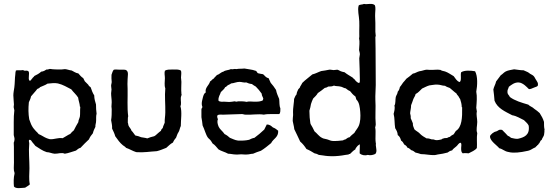

<svg xmlns="http://www.w3.org/2000/svg" viewBox="-20 -784 2814 978"><path d="M130 -72C140 -72 141 -63 146 -58C151 -52 156 -47 160 -41C179 -29 196 -16 218 -9C232 -9 244 -2 258 -1C275 0 293 -9 310 -1C331 -4 348 -12 367 -17C374 -22 380 -29 390 -31C404 -46 418 -60 433 -74C438 -86 445 -96 453 -105C456 -118 461 -128 466 -138C465 -146 468 -153 469 -161C471 -176 468 -191 472 -205C470 -219 469 -235 469 -252C465 -266 460 -280 460 -298C452 -310 447 -324 442 -339C440 -340 438 -343 438 -343L434 -345C431 -348 431 -352 428 -354C423 -360 417 -364 412 -370L404 -386C394 -392 387 -401 379 -410C365 -412 356 -420 345 -425C333 -426 323 -431 311 -432C305 -432 299 -430 292 -430C272 -430 253 -430 234 -433C228 -432 224 -429 217 -430C209 -425 202 -420 190 -419C180 -410 168 -403 155 -397C153 -392 147 -390 144 -384C139 -382 140 -372 130 -373C121 -385 133 -410 125 -421C122 -423 118 -425 111 -424C103 -422 102 -427 95 -427C84 -424 71 -428 61 -425C59 -419 58 -411 58 -405C55 -384 56 -362 53 -339C51 -325 48 -311 48 -298C48 -282 51 -264 51 -252C51 -247 49 -241 50 -236C50 -232 53 -227 53 -222C48 -184 51 -142 50 -96C51 -88 54 -84 54 -75C54 -68 52 -62 50 -57C52 -30 50 4 51 30C52 49 49 69 51 85C52 91 55 96 54 101C49 120 49 147 51 166C61 179 88 173 108 172C116 166 126 162 132 155C126 129 130 100 130 73C130 30 125 -13 129 -53C129 -61 124 -68 130 -72ZM378 -287C380 -270 386 -258 387 -241C388 -241 389 -240 389 -239C387 -222 389 -205 387 -191C385 -180 379 -172 379 -162C371 -149 363 -134 356 -120C349 -114 343 -109 338 -102C324 -96 313 -87 299 -80C276 -84 256 -73 234 -75C229 -76 224 -78 218 -80C205 -85 192 -95 177 -101C173 -107 168 -111 163 -116C156 -124 149 -131 143 -142C137 -152 134 -164 129 -176C124 -205 124 -232 127 -263C131 -273 136 -281 138 -293C148 -306 160 -317 170 -331C175 -333 181 -335 184 -340C196 -346 211 -350 222 -358C239 -359 257 -363 275 -359C301 -353 321 -340 343 -329C354 -314 368 -303 378 -287Z M560 -429C553 -423 552 -412 548 -403C547 -390 548 -379 549 -367C549 -360 546 -354 546 -347C546 -340 548 -334 548 -328C548 -321 546 -315 546 -309C546 -293 549 -279 549 -263C549 -257 548 -252 548 -246C547 -240 549 -234 549 -228C549 -208 549 -189 546 -172C548 -158 552 -146 551 -129C557 -116 563 -105 567 -90C579 -73 591 -56 606 -44C611 -40 618 -37 622 -31C640 -25 655 -15 674 -9C713 -6 742 -12 779 -14C796 -18 811 -25 827 -31C838 -40 847 -51 861 -58C865 -68 871 -76 877 -83C881 -93 884 -104 890 -112C895 -120 896 -133 901 -142C901 -175 908 -214 899 -243C905 -255 900 -269 901 -285C901 -293 905 -296 905 -304C905 -306 903 -306 904 -309C902 -327 904 -349 904 -367C904 -375 902 -382 902 -389C902 -402 906 -415 901 -425C891 -431 875 -430 860 -430C845 -430 829 -430 820 -424C816 -411 820 -399 820 -386C820 -368 816 -350 822 -334C818 -294 823 -252 822 -211C822 -193 818 -176 819 -159C816 -150 811 -143 809 -132C805 -128 801 -125 800 -118C794 -113 788 -109 783 -104C777 -99 772 -93 765 -90C753 -87 741 -84 730 -79C722 -82 709 -83 699 -85C690 -89 680 -92 669 -94C662 -102 658 -111 650 -118C647 -129 638 -135 634 -146C633 -150 633 -156 631 -159C632 -170 630 -184 633 -192C627 -236 631 -287 630 -331C629 -348 629 -365 630 -381C630 -396 636 -416 625 -425C617 -432 603 -428 590 -429C579 -429 569 -431 560 -429Z M1402 -203C1409 -208 1408 -221 1408 -233C1402 -245 1404 -265 1402 -280C1396 -295 1389 -309 1386 -326C1377 -340 1369 -351 1359 -362C1356 -370 1351 -378 1348 -386C1334 -388 1329 -399 1320 -406C1309 -408 1305 -408 1294 -411C1288 -414 1289 -423 1280 -424C1265 -430 1244 -431 1225 -435C1209 -433 1198 -435 1184 -432C1173 -435 1167 -429 1156 -432C1145 -426 1127 -427 1118 -419C1104 -416 1098 -405 1085 -402C1080 -395 1073 -391 1069 -384C1061 -381 1058 -373 1050 -369C1045 -349 1023 -338 1028 -313C1020 -309 1017 -300 1014 -290L1009 -269C1007 -258 1007 -249 1011 -239C1010 -233 1005 -232 1006 -224V-187C1009 -174 1010 -159 1012 -145C1022 -125 1028 -98 1039 -83C1042 -79 1044 -78 1047 -75C1054 -69 1058 -61 1063 -53C1075 -46 1083 -34 1093 -23C1107 -14 1126 -10 1142 -1C1155 -1 1168 3 1181 3C1190 4 1199 2 1209 2C1219 2 1228 4 1236 3C1249 3 1259 -1 1269 -1C1281 -7 1295 -11 1309 -16C1327 -27 1344 -41 1361 -55C1372 -78 1399 -84 1397 -118C1389 -125 1381 -131 1370 -135C1362 -142 1354 -150 1339 -150L1326 -124C1310 -109 1294 -95 1276 -82C1265 -80 1257 -76 1249 -72C1232 -68 1213 -67 1192 -68C1176 -70 1165 -77 1151 -82C1143 -89 1135 -96 1124 -101C1114 -116 1100 -125 1094 -138C1088 -152 1085 -166 1090 -176C1088 -183 1084 -190 1088 -197C1098 -203 1110 -199 1121 -200C1151 -202 1181 -201 1212 -203C1219 -203 1223 -200 1230 -200C1262 -198 1294 -205 1324 -200C1345 -205 1378 -202 1402 -203ZM1321 -282C1322 -278 1318 -279 1320 -274C1309 -266 1292 -266 1276 -266C1261 -266 1247 -269 1236 -265C1224 -268 1210 -268 1194 -268C1191 -268 1187 -266 1184 -266C1180 -266 1178 -268 1175 -268C1167 -267 1160 -265 1153 -265C1143 -264 1133 -266 1123 -266C1113 -266 1101 -264 1093 -271C1091 -292 1101 -300 1105 -315C1113 -324 1122 -329 1127 -340C1132 -341 1135 -345 1138 -348C1143 -352 1152 -354 1157 -359C1172 -360 1185 -367 1200 -367C1211 -367 1222 -362 1235 -364C1243 -360 1252 -357 1263 -356C1269 -351 1276 -347 1283 -343C1294 -332 1304 -320 1313 -307C1313 -296 1319 -291 1321 -282Z M1892 0C1898 -7 1898 -17 1897 -23L1894 -47C1894 -47 1896 -50 1895 -52C1895 -52 1894 -54 1894 -57C1890 -84 1896 -112 1891 -135C1893 -139 1893 -145 1894 -150C1890 -192 1895 -237 1892 -276C1891 -298 1894 -329 1894 -351C1893 -431 1894 -520 1892 -596C1892 -598 1894 -599 1894 -600C1894 -605 1893 -616 1892 -622V-667C1892 -683 1890 -699 1891 -715C1891 -730 1895 -744 1889 -758C1874 -770 1853 -760 1834 -764C1827 -760 1813 -762 1807 -756C1800 -732 1809 -704 1810 -676C1811 -661 1810 -646 1810 -630V-611C1810 -604 1811 -596 1809 -589C1813 -570 1810 -550 1809 -529C1810 -522 1813 -516 1813 -507L1810 -487C1812 -451 1812 -417 1813 -380C1813 -372 1814 -364 1809 -361C1801 -363 1796 -368 1791 -373C1788 -380 1780 -383 1776 -389C1762 -398 1747 -406 1735 -416C1728 -417 1722 -419 1716 -421C1709 -424 1706 -427 1698 -429C1693 -429 1687 -427 1679 -427C1672 -427 1665 -430 1657 -429C1644 -426 1630 -424 1616 -422C1601 -417 1588 -409 1571 -405C1554 -390 1536 -378 1520 -362C1517 -355 1513 -350 1509 -343C1508 -334 1499 -333 1497 -324C1494 -318 1491 -311 1490 -302C1484 -297 1482 -288 1478 -280C1478 -264 1474 -246 1473 -228C1472 -219 1473 -208 1473 -198C1472 -188 1471 -178 1471 -168C1473 -154 1478 -140 1479 -126C1490 -105 1499 -83 1509 -63C1522 -52 1532 -39 1541 -25C1556 -19 1569 -11 1582 -3C1590 -2 1597 1 1604 5C1619 6 1634 10 1651 11C1677 13 1701 11 1722 8C1734 6 1745 4 1755 3C1756 1 1759 0 1763 0C1772 -8 1779 -17 1790 -23C1791 -30 1796 -33 1799 -38C1802 -43 1813 -49 1813 -49C1813 -49 1812 -18 1812 -3C1821 6 1838 10 1853 5C1867 9 1882 5 1892 0ZM1796 -124C1792 -118 1788 -113 1785 -107C1777 -100 1768 -94 1761 -85C1754 -84 1749 -81 1744 -77C1741 -72 1731 -74 1728 -69C1711 -67 1693 -65 1673 -66C1662 -67 1653 -73 1643 -75C1637 -77 1631 -77 1626 -79C1625 -79 1621 -81 1620 -82C1605 -89 1595 -105 1582 -115L1572 -135C1569 -142 1563 -148 1561 -156C1558 -174 1556 -196 1556 -220C1560 -231 1562 -243 1564 -254C1567 -264 1571 -273 1575 -282C1584 -291 1593 -299 1599 -310C1612 -318 1622 -327 1634 -336C1640 -337 1647 -339 1651 -343C1663 -343 1674 -344 1681 -348C1690 -344 1704 -346 1714 -343C1724 -342 1730 -335 1741 -334C1748 -329 1754 -323 1763 -320C1771 -310 1779 -300 1790 -293C1793 -288 1793 -280 1796 -276C1810 -263 1813 -238 1815 -214C1817 -190 1816 -162 1807 -142C1804 -135 1800 -130 1796 -124Z M2409 -30C2411 -52 2407 -83 2411 -106C2404 -123 2411 -144 2411 -163C2411 -181 2405 -199 2409 -216L2406 -235C2408 -262 2411 -293 2406 -317C2412 -350 2414 -395 2400 -421C2378 -425 2346 -427 2329 -416C2324 -402 2333 -373 2321 -366C2306 -371 2300 -385 2291 -396C2277 -404 2262 -415 2247 -420L2231 -424L2223 -428C2206 -431 2188 -427 2170 -428C2164 -428 2159 -429 2154 -429C2145 -429 2133 -424 2127 -423L2116 -421C2104 -418 2094 -410 2083 -409C2072 -400 2062 -391 2050 -383C2045 -376 2039 -370 2033 -363C2027 -355 2023 -347 2017 -341C2015 -331 2012 -323 2006 -317C2005 -306 1999 -300 1996 -290C1993 -276 1996 -256 1989 -246C1993 -232 1988 -216 1985 -204C1991 -183 1989 -153 1993 -131C1999 -121 2005 -112 2006 -96C2015 -90 2020 -80 2023 -68C2031 -63 2035 -56 2039 -48C2046 -44 2052 -40 2055 -32C2064 -30 2069 -24 2075 -19C2084 -17 2090 -12 2096 -7C2106 -5 2115 -2 2124 1C2148 1 2171 7 2194 6C2198 6 2204 4 2209 3C2229 0 2243 -2 2260 -7C2266 -12 2273 -16 2283 -18C2288 -27 2297 -31 2304 -38C2312 -44 2315 -55 2326 -57C2333 -52 2329 -41 2329 -30C2329 -18 2329 -9 2337 -3C2349 -5 2354 -4 2367 -3C2382 -11 2399 -17 2409 -30ZM2324 -279C2328 -266 2332 -254 2332 -238C2334 -239 2334 -238 2334 -237C2335 -185 2333 -136 2302 -117C2298 -112 2295 -105 2291 -100C2284 -96 2277 -93 2272 -87C2266 -86 2261 -84 2257 -81C2251 -80 2244 -82 2241 -79C2233 -80 2232 -73 2225 -73C2218 -72 2214 -70 2206 -70C2194 -69 2191 -76 2179 -74C2171 -76 2164 -80 2153 -79C2141 -86 2130 -92 2121 -101C2113 -111 2100 -116 2091 -125C2088 -135 2082 -142 2083 -156C2079 -165 2076 -174 2072 -182C2073 -192 2071 -199 2069 -207C2070 -221 2074 -232 2074 -248C2078 -257 2081 -267 2085 -278C2088 -287 2095 -294 2097 -305C2111 -312 2119 -323 2130 -333C2142 -338 2153 -345 2167 -349C2181 -350 2192 -354 2208 -353C2223 -353 2232 -347 2247 -347C2253 -342 2263 -339 2271 -336C2283 -327 2293 -316 2305 -308C2307 -302 2312 -298 2315 -294C2318 -289 2320 -284 2324 -279Z M2506 -114C2498 -114 2476 -98 2476 -89C2476 -76 2486 -65 2496 -55C2506 -45 2517 -37 2523 -29C2541 -25 2550 -13 2569 -10C2583 -6 2601 -6 2614 -7C2627 -8 2649 -11 2670 -16C2684 -19 2693 -28 2704 -32C2705 -33 2706 -34 2707 -33C2709 -37 2712 -39 2715 -41C2716 -46 2723 -45 2723 -51C2731 -55 2730 -68 2739 -71C2742 -81 2748 -87 2751 -96C2752 -105 2754 -113 2753 -123C2755 -124 2754 -125 2753 -128C2751 -137 2751 -151 2751 -163C2746 -180 2738 -194 2729 -208C2721 -216 2711 -223 2701 -230C2693 -239 2679 -242 2671 -251C2637 -261 2602 -271 2577 -290C2574 -299 2566 -302 2565 -312C2563 -327 2570 -332 2572 -342C2584 -351 2600 -365 2622 -364C2644 -363 2666 -338 2672 -332C2678 -326 2691 -335 2703 -339C2709 -342 2717 -342 2720 -349C2722 -362 2716 -368 2712 -375C2706 -383 2704 -391 2698 -397C2691 -404 2681 -406 2674 -413C2666 -419 2656 -421 2647 -426C2629 -426 2618 -429 2599 -431C2589 -429 2567 -426 2556 -420C2545 -414 2540 -406 2531 -401L2507 -369C2504 -354 2496 -343 2493 -328C2495 -309 2498 -291 2499 -271C2514 -232 2553 -216 2589 -197C2613 -193 2629 -181 2649 -172C2657 -163 2668 -156 2673 -144C2680 -95 2649 -84 2618 -77C2603 -76 2594 -80 2583 -82C2578 -86 2574 -90 2567 -92C2559 -100 2551 -110 2543 -117C2540 -120 2538 -124 2532 -123C2519 -125 2516 -116 2506 -114Z"/></svg>

Font: FuturaRener
Style: Regular
Weight: 400
Designer: BSozoo
Foundry: BSozoo
Version: Version 1.0